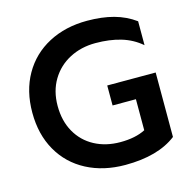

<svg xmlns="http://www.w3.org/2000/svg" viewBox="-107 -818 926 938"><g transform="rotate(-15 356.5 -349.5)"><path d="M40 -349Q40 -459 87 -541.5Q134 -624 219 -669Q304 -714 414 -714Q489 -714 548 -698Q607 -682 655 -647V-526Q611 -564 554 -581Q497 -598 425 -598Q353 -598 294.5 -567.5Q236 -537 202 -480.5Q168 -424 168 -349Q168 -273 200 -216.5Q232 -160 289 -129.5Q346 -99 419 -99Q496 -99 546 -125V-282H428V-383H673V-57Q580 15 414 15Q304 15 219 -29.5Q134 -74 87 -156.5Q40 -239 40 -349Z"/></g></svg>

Font: Prompt Medium
Style: Regular
Weight: 500
Designer: Katatrad Team
Foundry: CadsonDemak
Version: Version 1.000